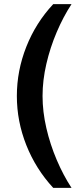

<svg xmlns="http://www.w3.org/2000/svg" viewBox="-20 -756 401 934"><path d="M239 158Q154 66 108 -50Q62 -166 62 -289Q62 -412 108 -528.5Q154 -645 239 -736H328Q288 -675 256 -600Q224 -525 205.5 -445Q187 -365 187 -289Q187 -213 205.5 -133Q224 -53 256 22Q288 97 328 158Z"/></svg>

Font: Archivo SemiExpanded
Style: Bold
Weight: 700
Width: 6
Designer: Hector Gatti
Foundry: Omnibus-Type
Version: Version 2.001